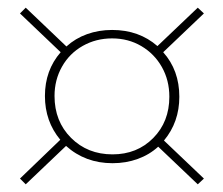

<svg xmlns="http://www.w3.org/2000/svg" viewBox="-20 -480 582 500"><path d="M407 -114 511 -15 495 0 392 -98Q369 -77 338.5 -66Q308 -55 273 -55Q202 -55 152 -100L47 0L32 -15L137 -116Q97 -164 97 -230Q97 -297 138 -344L32 -445L47 -460L153 -359Q176 -380 206.5 -391Q237 -402 272 -402Q342 -402 390 -360L495 -460L511 -445L405 -344Q447 -297 447 -228Q447 -162 407 -114ZM421 -228Q421 -271 401.5 -305.5Q382 -340 348 -360Q314 -380 272 -380Q230 -380 195.5 -360.5Q161 -341 141.5 -306.5Q122 -272 122 -230Q122 -164 165 -121Q208 -78 273 -78Q337 -78 379 -120.5Q421 -163 421 -228Z"/></svg>

Font: Ysabeau Infant Extralight
Style: Regular
Weight: 200
Designer: Christian Thalmann (Catharsis Fonts)
Version: Version 0.003